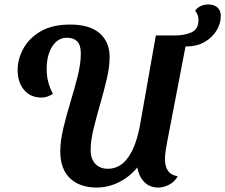

<svg xmlns="http://www.w3.org/2000/svg" viewBox="-20 -819 1009 860"><path d="M413 21Q337 21 293.5 -20.5Q250 -62 250 -141Q250 -187 263.5 -244Q277 -301 295.5 -361.5Q314 -422 328 -478Q342 -534 342 -579Q342 -618 325.5 -634Q309 -650 280 -650Q239 -650 214 -611Q189 -572 189 -509Q189 -481 195.5 -454Q202 -427 217 -399Q206 -391 192.5 -386.5Q179 -382 166 -382Q116 -382 87.5 -416.5Q59 -451 59 -505Q59 -554 84.5 -601Q110 -648 162 -678.5Q214 -709 294 -709Q382 -709 426.5 -670Q471 -631 471 -564Q471 -519 458 -464Q445 -409 428.5 -352Q412 -295 399 -241.5Q386 -188 386 -147Q386 -107 407 -85Q428 -63 463 -63Q519 -63 555.5 -116Q592 -169 609 -269L678 -660H761Q806 -660 837.5 -674Q869 -688 869 -729Q869 -753 854 -771Q862 -783 877.5 -791Q893 -799 912 -799Q940 -799 954.5 -785Q969 -771 969 -748Q969 -713 949.5 -681.5Q930 -650 895.5 -630.5Q861 -611 817 -611Q814 -611 811 -611L730 -190Q724 -159 721.5 -140.5Q719 -122 719 -107Q719 -37 776 -30Q764 -6 739 7.5Q714 21 688 21Q650 21 626 -4Q602 -29 595 -69Q561 -27 513 -3Q465 21 413 21Z"/></svg>

Font: Sansita Swashed Medium
Style: Regular
Weight: 500
Designer: Pablo Cosgaya
Foundry: Omnibus-Type
Version: Version 1.003; ttfautohint (v1.8.3)